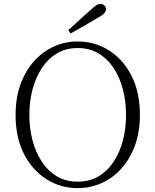

<svg xmlns="http://www.w3.org/2000/svg" viewBox="-20 -952 799 987"><path d="M331.1 -796.9Q358.9 -822.3 386.2 -847.4Q413.6 -872.6 439 -895Q461.4 -915 473.4 -923.6Q485.4 -932.1 496.1 -932.1Q507.8 -932.1 516.4 -924.1Q524.9 -916 524.9 -904.8Q524.9 -893.1 513.7 -881.8Q502.4 -870.6 473.1 -855Q441.4 -836.4 408.7 -817.1Q376 -797.9 342.8 -779.8ZM130.9 -360.8Q130.9 -292 147.2 -230.2Q163.6 -168.5 195.1 -120.6Q226.6 -72.8 272.7 -45.4Q318.8 -18.1 378.9 -18.1Q439.9 -18.1 486.3 -45.4Q532.7 -72.8 564.2 -120.6Q595.7 -168.5 611.8 -230.2Q627.9 -292 627.9 -360.8Q627.9 -430.2 611.8 -492.2Q595.7 -554.2 564.2 -602.1Q532.7 -649.9 486.3 -677.5Q439.9 -705.1 378.9 -705.1Q318.8 -705.1 272.7 -677.5Q226.6 -649.9 195.1 -602.1Q163.6 -554.2 147.2 -492.2Q130.9 -430.2 130.9 -360.8ZM378.9 -738.8Q466.3 -738.8 539.1 -693.6Q611.8 -648.4 655.5 -563.7Q699.2 -479 699.2 -360.8Q699.2 -274.4 674.1 -205.1Q648.9 -135.7 604.7 -86.4Q560.5 -37.1 502.7 -11Q444.8 15.1 378.9 15.1Q292 15.1 219.5 -30.3Q147 -75.7 103.5 -159.9Q60.1 -244.1 60.1 -360.8Q60.1 -448.2 85.2 -517.8Q110.4 -587.4 154.5 -637Q198.7 -686.5 256.3 -712.6Q314 -738.8 378.9 -738.8Z"/></svg>

Font: Source Han Serif CN ExtraLight
Style: Regular
Weight: 250
Designer: Ryoko NISHIZUKA  (kana & ideographs); Frank Grießhammer (Latin, Greek & Cyrillic); Wenlong ZHANG  (bopomofo); Sandoll Co
Foundry: Adobe Systems Incorporated
Version: Version 1.001;PS 1.001;hotconv 16.6.54;makeotf.lib2.5.65590